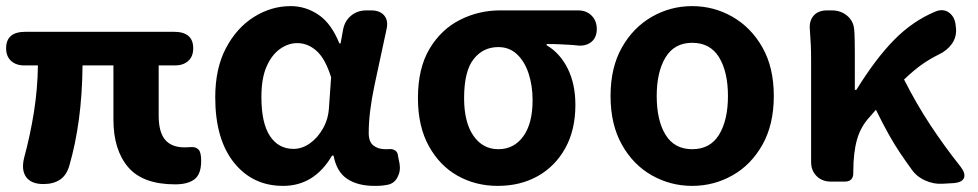

<svg xmlns="http://www.w3.org/2000/svg" viewBox="-25 -594 3198 628"><path d="M117 8Q77 8 60.5 -15Q44 -38 54 -78Q74 -152 86 -227.5Q98 -303 99 -380H55Q27 -380 11 -395Q-5 -410 -5 -436Q-5 -490 58 -490H544Q607 -490 607 -436Q607 -409 590.5 -394.5Q574 -380 548 -380H494V-216Q494 -162 515 -137Q536 -112 579 -112Q587 -112 593 -112.5Q599 -113 603 -113Q617 -113 625 -104Q633 -95 633 -68Q633 -24 611 -7.5Q589 9 548 9Q442 9 394 -47.5Q346 -104 346 -203V-380H245Q244 -284 233 -203Q222 -122 202 -53Q193 -21 171.5 -6.5Q150 8 117 8Z M901 14Q801 14 740 -62.5Q679 -139 679 -276Q679 -370 714 -436.5Q749 -503 805.5 -538.5Q862 -574 926 -574Q975 -574 1017 -545.5Q1059 -517 1085 -452H1089L1097 -496Q1102 -525 1123 -542.5Q1144 -560 1173 -560H1189Q1218 -560 1232 -543Q1246 -526 1239 -497Q1219 -405 1200 -315.5Q1181 -226 1181 -159Q1181 -130 1196.5 -118Q1212 -106 1235 -106Q1240 -106 1241 -106Q1242 -106 1244 -106Q1257 -108 1266.5 -102.5Q1276 -97 1277 -83L1282 -58Q1286 -34 1274.5 -13Q1263 8 1239 11Q1235 12 1226 13Q1217 14 1200 14Q1145 14 1110.5 -9Q1076 -32 1066 -85H1061Q1003 14 901 14ZM935 -107Q963 -107 988.5 -125Q1014 -143 1031.5 -174Q1049 -205 1051 -242L1058 -341Q1039 -402 1010.5 -427.5Q982 -453 947 -453Q918 -453 891 -434Q864 -415 847 -376.5Q830 -338 830 -277Q830 -191 858 -149Q886 -107 935 -107Z M1603 14Q1531 14 1472 -19Q1413 -52 1377.5 -116.5Q1342 -181 1342 -273Q1342 -371 1380 -434.5Q1418 -498 1479.5 -529Q1541 -560 1610 -560H1866Q1893 -560 1910 -543Q1927 -526 1927 -499Q1927 -472 1910 -457.5Q1893 -443 1866 -445Q1850 -447 1837.5 -447.5Q1825 -448 1809 -449Q1793 -450 1763 -450V-446Q1807 -420 1832 -369.5Q1857 -319 1857 -251Q1857 -169 1824 -109.5Q1791 -50 1734 -18Q1677 14 1603 14ZM1605 -106Q1656 -106 1686.5 -148Q1717 -190 1717 -266Q1717 -314 1704 -353.5Q1691 -393 1666 -416.5Q1641 -440 1605 -440Q1555 -440 1524 -400.5Q1493 -361 1493 -273Q1493 -194 1523.5 -150Q1554 -106 1605 -106Z M2239 14Q2168 14 2107 -20.5Q2046 -55 2009 -121Q1972 -187 1972 -280Q1972 -373 2009 -438.5Q2046 -504 2107 -539Q2168 -574 2239 -574Q2310 -574 2371 -539Q2432 -504 2469 -438.5Q2506 -373 2506 -280Q2506 -187 2469 -121Q2432 -55 2371 -20.5Q2310 14 2239 14ZM2239 -106Q2298 -106 2327 -153.5Q2356 -201 2356 -280Q2356 -359 2327 -406.5Q2298 -454 2239 -454Q2181 -454 2152 -406.5Q2123 -359 2123 -280Q2123 -200 2152 -153Q2181 -106 2239 -106Z M3058 7Q3029 9 3000.5 -4Q2972 -17 2956 -41Q2937 -67 2919.5 -93Q2902 -119 2883 -152.5Q2864 -186 2840 -235L2820 -212Q2790 -180 2778 -137Q2766 -94 2766 -33V-28Q2766 0 2738 0H2693Q2664 0 2646 -18Q2628 -36 2628 -64V-393Q2628 -426 2627 -447Q2626 -468 2624 -496Q2621 -525 2636 -542.5Q2651 -560 2680 -560H2696Q2725 -560 2746 -542.5Q2767 -525 2769 -496Q2770 -488 2770.5 -465Q2771 -442 2771 -423V-300H2776Q2839 -402 2899.5 -463.5Q2960 -525 3034 -556Q3060 -567 3079.5 -552.5Q3099 -538 3101 -509L3102 -501Q3104 -472 3088 -450Q3072 -428 3046 -416Q3016 -401 2991 -383.5Q2966 -366 2932 -334Q2973 -253 3019 -183.5Q3065 -114 3116 -50Q3134 -27 3128 -12Q3122 3 3093 5Z"/></svg>

Font: Chiron GoRound TC
Style: Bold
Weight: 700
Designer: Ryoko NISHIZUKA 西塚涼子 (kana, bopomofo & ideographs); Paul D. Hunt (Latin, Greek & Cyrillic); Sandoll Communications 산돌커뮤니
Foundry: Adobe
Version: Version 1.000;hotconv 1.1.1;makeotfexe 2.6.0